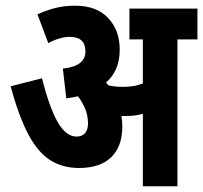

<svg xmlns="http://www.w3.org/2000/svg" viewBox="-20 -652 711 672"><path d="M408 -209Q408 -139 369 -101.5Q330 -64 257 -64Q200 -64 156.5 -91Q113 -118 79.5 -181Q46 -244 17 -350L127 -378Q153 -275 182 -224.5Q211 -174 248 -174Q268 -174 278 -186.5Q288 -199 288 -219Q288 -248 278 -271.5Q268 -295 253 -315Q233 -310 212 -308L200 -412Q279 -420 279 -472Q279 -523 224 -523Q208 -523 188.5 -517.5Q169 -512 149 -501L111 -602Q143 -616 173.5 -624Q204 -632 244 -632Q318 -632 358.5 -589Q399 -546 399 -478Q399 -440 386.5 -411.5Q374 -383 351 -363Q356 -358 360 -353Q383 -348 408 -348Q428 -348 445 -350.5Q462 -353 480 -360V-514H433V-622H671V-514H601V0H480V-254Q465 -249 449.5 -247.5Q434 -246 419 -246Q412 -246 405 -246Q408 -228 408 -209Z"/></svg>

Font: Noto Sans ExtraCondensed
Style: Bold
Weight: 700
Width: 2
Designer: Monotype Design Team
Foundry: Monotype Imaging Inc.
Version: Version 2.013; ttfautohint (v1.8.4.7-5d5b)